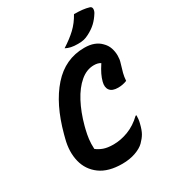

<svg xmlns="http://www.w3.org/2000/svg" viewBox="-224 -1050 1065 1188"><g transform="rotate(-30 308.5 -456.0)"><path d="M294 20Q195 20 136.5 -23Q78 -66 60.5 -137Q43 -208 65 -292L72 -319Q122 -507 216.5 -613.5Q311 -720 447 -720Q487 -720 515.5 -709Q544 -698 563 -678Q585 -657 594 -630Q603 -603 603 -575.5Q603 -548 596 -527Q584 -488 578 -465Q572 -442 570 -413Q540 -401 507 -401Q465 -401 448.5 -423Q432 -445 442 -482Q448 -505 459.5 -529Q471 -553 492 -585Q474 -597 445 -597Q393 -597 347.5 -558.5Q302 -520 266.5 -453Q231 -386 208 -300L203 -280Q195 -248 191 -216.5Q187 -185 189 -147Q209 -131 236.5 -121Q264 -111 307 -111Q359 -111 412.5 -131.5Q466 -152 513 -197H519Q519 -184 517.5 -170Q516 -156 512 -141Q502 -100 489 -77.5Q476 -55 453 -32Q431 -10 389 5Q347 20 294 20ZM497 -932Q563 -932 602 -920Q616 -916 617 -903Q618 -890 610 -875Q589 -841 565 -818.5Q541 -796 506 -778Q487 -768 470 -764Q453 -760 427 -760Q398 -760 378 -764.5Q358 -769 341 -778Q396 -813 433 -848Q470 -883 497 -932Z"/></g></svg>

Font: Recursive Sn Csl St
Style: Bold Italic
Weight: 700
Italic angle: -15°
Version: Version 1.079;hotconv 1.0.112;makeotfexe 2.5.65598; ttfautoh